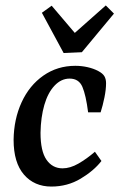

<svg xmlns="http://www.w3.org/2000/svg" viewBox="-20 -673 439 706"><path d="M169 13Q106 13 68 -31Q30 -75 30 -159Q31 -235 59.5 -297Q88 -359 139.5 -395Q191 -431 257 -431Q280 -431 302 -426Q324 -421 341 -412Q358 -403 364 -392.5Q370 -382 370 -367Q370 -344 364 -314.5Q358 -285 350 -260H304Q296 -323 283 -353.5Q270 -384 236 -384Q205 -384 180.5 -358Q156 -332 143 -287Q130 -242 129 -185Q129 -117 151 -85.5Q173 -54 210 -54Q238 -54 268.5 -71.5Q299 -89 329 -115L353 -81Q325 -45 276.5 -16Q228 13 169 13ZM399 -623 281 -481 214 -478 134 -626 170 -652 255 -552 369 -653Z"/></svg>

Font: Yrsa Medium
Style: Italic
Weight: 500
Italic angle: -7.10001°
Designer: Anna Giedrys (Yrsa+Rasa design), David Brezina (Yrsa art-direction, Rasa art-direction, design)
Foundry: Rosetta Type Foundry
Version: Version 2.004